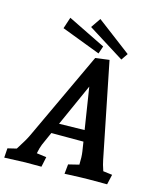

<svg xmlns="http://www.w3.org/2000/svg" viewBox="-134 -1035 965 1138"><g transform="rotate(15 348.0 -465.5)"><path d="M5 -53 59 -66Q101 -131 116 -164L369 -705L454 -716L571 -133Q575 -110 589 -69L645 -62L631 0H517Q482 0 392 4L371 5L377 -54L442 -70Q444 -118 439 -150L430 -208H233L197 -127Q188 -105 181 -70L241 -62L228 0H129Q109 0 1 5ZM419 -276 379 -532 263 -273ZM298 -876 339 -936 549 -777 521 -736ZM142 -827 165 -897 397 -783 381 -736Z"/></g></svg>

Font: Andada Pro
Style: Bold Italic
Weight: 700
Italic angle: -7°
Designer: Carolina Giovagnoli
Foundry: Huerta Tipografica
Version: Version 3.005; ttfautohint (v1.8.4)